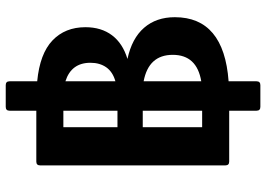

<svg xmlns="http://www.w3.org/2000/svg" viewBox="-146 -692 906 653"><g transform="rotate(-90 306.5 -366.0)"><path d="M356 -41V54Q356 67 343 67H269Q256 67 256 54V-39H83Q70 -39 70 -52V-682Q70 -695 83 -695H256V-786Q256 -799 269 -799H343Q356 -799 356 -786V-692Q450 -683 495 -640Q540 -597 540 -528Q540 -474 512.5 -437.5Q485 -401 432 -385Q502 -370 538 -328.5Q574 -287 574 -224Q574 -57 356 -41ZM256 -603H200V-419H256ZM356 -596V-426Q388 -435 403.5 -457Q419 -479 419 -511Q419 -576 356 -596ZM200 -333V-131H256V-333ZM356 -134Q446 -149 446 -231Q446 -313 356 -330Z"/></g></svg>

Font: LINE Seed Sans TH
Style: Bold
Weight: 700
Designer: Dalton Maag Ltd | Thai characters by Cadson Demak Co.,Ltd.
Foundry: Dalton Maag Ltd
Version: Version 1.002